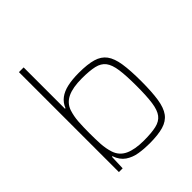

<svg xmlns="http://www.w3.org/2000/svg" viewBox="-207 -872 1009 1009"><g transform="rotate(-45 298.0 -367.5)"><path d="M320 8Q280 8 243 2Q206 -4 177.5 -23.5Q149 -43 135 -83H131L128 0H100V-743H135V-436H139Q151 -466 175 -484Q199 -502 235 -510Q271 -518 320 -518Q384 -518 423.5 -506.5Q463 -495 484 -466.5Q505 -438 513 -386.5Q521 -335 521 -255Q521 -175 513 -123.5Q505 -72 484 -43.5Q463 -15 423.5 -3.5Q384 8 320 8ZM310 -24Q367 -24 402 -32Q437 -40 455 -63.5Q473 -87 479.5 -133Q486 -179 486 -255Q486 -331 479.5 -377Q473 -423 455 -446.5Q437 -470 402 -478Q367 -486 310 -486Q243 -486 204 -467.5Q165 -449 151 -409Q140 -375 137.5 -338.5Q135 -302 135 -255Q135 -210 137 -173.5Q139 -137 150 -103Q164 -61 204 -42.5Q244 -24 310 -24Z"/></g></svg>

Font: Saira Thin Thin
Style: Regular
Weight: 250
Version: Version 1.101